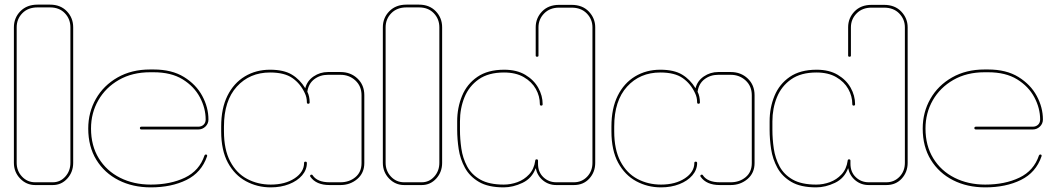

<svg xmlns="http://www.w3.org/2000/svg" viewBox="-20 -799 4553 829"><path d="M132 0Q94 0 67 -28Q40 -56 40 -96V-681Q40 -722 68 -750.5Q96 -779 142 -779H196Q241 -779 268.5 -750.5Q296 -722 296 -681V-96Q296 -56 270.5 -28Q245 0 208 0ZM52 -96Q52 -61 75 -36.5Q98 -12 132 -12H208Q240 -12 262 -36.5Q284 -61 284 -96V-681Q284 -717 260 -742Q236 -767 196 -767H142Q101 -767 76.5 -742Q52 -717 52 -681Z M631 10Q553 10 492 -21Q431 -52 396 -109Q361 -166 361 -244Q361 -314 394 -372Q427 -430 487.5 -464.5Q548 -499 628 -499H643Q722 -499 774.5 -466.5Q827 -434 853.5 -384.5Q880 -335 880 -283Q880 -265 867 -252.5Q854 -240 836 -240H591Q584 -240 584 -246Q584 -252 591 -252H836Q850 -252 859 -260.5Q868 -269 868 -283Q868 -332 843 -379Q818 -426 768.5 -456.5Q719 -487 643 -487H628Q551 -487 493.5 -454Q436 -421 404.5 -366Q373 -311 373 -244Q373 -170 406.5 -115.5Q440 -61 498.5 -31.5Q557 -2 631 -2Q716 -2 778.5 -32Q841 -62 863 -128Q865 -132 869 -132Q873 -132 874 -129Q875 -126 874 -124Q850 -54 785 -22Q720 10 631 10Z M1149 10Q1091 10 1042 -16.5Q993 -43 964 -96.5Q935 -150 935 -232V-253Q935 -331 962 -385.5Q989 -440 1037 -469Q1085 -498 1146 -498Q1205 -498 1240 -477Q1275 -456 1298 -418Q1306 -450 1334 -469Q1362 -488 1396 -488H1450Q1494 -488 1523.5 -460Q1553 -432 1553 -388V-95Q1553 -52 1522.5 -26Q1492 0 1450 0H1403Q1345 0 1320 -36Q1318 -39 1319.5 -42Q1321 -45 1325 -45Q1329 -45 1330 -42Q1350 -12 1403 -12H1450Q1488 -12 1514.5 -34Q1541 -56 1541 -95V-388Q1541 -427 1514.5 -451.5Q1488 -476 1450 -476H1396Q1362 -476 1337 -457Q1312 -438 1307 -403Q1317 -383 1317 -357Q1317 -351 1311 -351Q1305 -351 1305 -357Q1305 -379 1296 -397Q1277 -438 1242.5 -462Q1208 -486 1146 -486Q1058 -486 1002.5 -425Q947 -364 947 -253V-232Q947 -153 974 -102Q1001 -51 1047 -26.5Q1093 -2 1149 -2Q1211 -2 1252 -29Q1293 -56 1293 -96Q1293 -101 1299 -101Q1305 -101 1305 -95Q1305 -66 1284.5 -42Q1264 -18 1228.5 -4Q1193 10 1149 10Z M1725 0Q1687 0 1660 -28Q1633 -56 1633 -96V-681Q1633 -722 1661 -750.5Q1689 -779 1735 -779H1789Q1834 -779 1861.5 -750.5Q1889 -722 1889 -681V-96Q1889 -56 1863.5 -28Q1838 0 1801 0ZM1645 -96Q1645 -61 1668 -36.5Q1691 -12 1725 -12H1801Q1833 -12 1855 -36.5Q1877 -61 1877 -96V-681Q1877 -717 1853 -742Q1829 -767 1789 -767H1735Q1694 -767 1669.5 -742Q1645 -717 1645 -681Z M2155 10Q2088 10 2048 -13.5Q2008 -37 1987.5 -74.5Q1967 -112 1960.5 -155Q1954 -198 1954 -238V-275Q1954 -334 1975 -385Q1996 -436 2041 -467Q2086 -498 2157 -498Q2211 -498 2248 -476Q2285 -454 2304 -420Q2323 -386 2323 -349Q2323 -343 2317 -343Q2311 -343 2311 -349Q2311 -384 2293.5 -415Q2276 -446 2241.5 -466Q2207 -486 2156 -486Q2089 -486 2047 -456.5Q2005 -427 1985.5 -379Q1966 -331 1966 -275V-238Q1966 -199 1972 -157.5Q1978 -116 1997 -80.5Q2016 -45 2054 -23.5Q2092 -2 2155 -2Q2185 -2 2214 -12.5Q2243 -23 2264.5 -46Q2286 -69 2291 -105Q2291 -111 2297 -111Q2303 -111 2303 -105V-92Q2303 -56 2326 -34Q2349 -12 2382 -12H2458Q2492 -12 2515 -36Q2538 -60 2538 -96V-681Q2538 -716 2513.5 -741Q2489 -766 2448 -766H2394Q2354 -766 2329.5 -741Q2305 -716 2305 -681V-559Q2305 -554 2299 -554Q2293 -554 2293 -559V-681Q2293 -721 2320.5 -749.5Q2348 -778 2394 -778H2448Q2495 -778 2522.5 -749Q2550 -720 2550 -681V-96Q2550 -56 2524.5 -28Q2499 0 2458 0H2382Q2349 0 2324.5 -20Q2300 -40 2293 -73Q2277 -29 2236 -9.5Q2195 10 2155 10Z M2834 10Q2776 10 2727 -16.5Q2678 -43 2649 -96.5Q2620 -150 2620 -232V-253Q2620 -331 2647 -385.5Q2674 -440 2722 -469Q2770 -498 2831 -498Q2890 -498 2925 -477Q2960 -456 2983 -418Q2991 -450 3019 -469Q3047 -488 3081 -488H3135Q3179 -488 3208.5 -460Q3238 -432 3238 -388V-95Q3238 -52 3207.5 -26Q3177 0 3135 0H3088Q3030 0 3005 -36Q3003 -39 3004.5 -42Q3006 -45 3010 -45Q3014 -45 3015 -42Q3035 -12 3088 -12H3135Q3173 -12 3199.5 -34Q3226 -56 3226 -95V-388Q3226 -427 3199.5 -451.5Q3173 -476 3135 -476H3081Q3047 -476 3022 -457Q2997 -438 2992 -403Q3002 -383 3002 -357Q3002 -351 2996 -351Q2990 -351 2990 -357Q2990 -379 2981 -397Q2962 -438 2927.5 -462Q2893 -486 2831 -486Q2743 -486 2687.5 -425Q2632 -364 2632 -253V-232Q2632 -153 2659 -102Q2686 -51 2732 -26.5Q2778 -2 2834 -2Q2896 -2 2937 -29Q2978 -56 2978 -96Q2978 -101 2984 -101Q2990 -101 2990 -95Q2990 -66 2969.5 -42Q2949 -18 2913.5 -4Q2878 10 2834 10Z M3504 10Q3437 10 3397 -13.5Q3357 -37 3336.5 -74.5Q3316 -112 3309.5 -155Q3303 -198 3303 -238V-275Q3303 -334 3324 -385Q3345 -436 3390 -467Q3435 -498 3506 -498Q3560 -498 3597 -476Q3634 -454 3653 -420Q3672 -386 3672 -349Q3672 -343 3666 -343Q3660 -343 3660 -349Q3660 -384 3642.5 -415Q3625 -446 3590.5 -466Q3556 -486 3505 -486Q3438 -486 3396 -456.5Q3354 -427 3334.5 -379Q3315 -331 3315 -275V-238Q3315 -199 3321 -157.5Q3327 -116 3346 -80.5Q3365 -45 3403 -23.5Q3441 -2 3504 -2Q3534 -2 3563 -12.5Q3592 -23 3613.5 -46Q3635 -69 3640 -105Q3640 -111 3646 -111Q3652 -111 3652 -105V-92Q3652 -56 3675 -34Q3698 -12 3731 -12H3807Q3841 -12 3864 -36Q3887 -60 3887 -96V-681Q3887 -716 3862.5 -741Q3838 -766 3797 -766H3743Q3703 -766 3678.5 -741Q3654 -716 3654 -681V-559Q3654 -554 3648 -554Q3642 -554 3642 -559V-681Q3642 -721 3669.5 -749.5Q3697 -778 3743 -778H3797Q3844 -778 3871.5 -749Q3899 -720 3899 -681V-96Q3899 -56 3873.5 -28Q3848 0 3807 0H3731Q3698 0 3673.5 -20Q3649 -40 3642 -73Q3626 -29 3585 -9.5Q3544 10 3504 10Z M4234 10Q4156 10 4095 -21Q4034 -52 3999 -109Q3964 -166 3964 -244Q3964 -314 3997 -372Q4030 -430 4090.5 -464.5Q4151 -499 4231 -499H4246Q4325 -499 4377.5 -466.5Q4430 -434 4456.5 -384.5Q4483 -335 4483 -283Q4483 -265 4470 -252.5Q4457 -240 4439 -240H4194Q4187 -240 4187 -246Q4187 -252 4194 -252H4439Q4453 -252 4462 -260.5Q4471 -269 4471 -283Q4471 -332 4446 -379Q4421 -426 4371.5 -456.5Q4322 -487 4246 -487H4231Q4154 -487 4096.5 -454Q4039 -421 4007.5 -366Q3976 -311 3976 -244Q3976 -170 4009.5 -115.5Q4043 -61 4101.5 -31.5Q4160 -2 4234 -2Q4319 -2 4381.5 -32Q4444 -62 4466 -128Q4468 -132 4472 -132Q4476 -132 4477 -129Q4478 -126 4477 -124Q4453 -54 4388 -22Q4323 10 4234 10Z"/></svg>

Font: Moirai One
Style: Regular
Weight: 400
Designer: Jiyeon Park
Foundry: JAMO
Version: Version 1.000; ttfautohint (v1.8.4.7-5d5b);gftools[0.9.29]